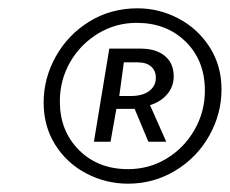

<svg xmlns="http://www.w3.org/2000/svg" viewBox="-20 -799 553 462"><path d="M85 -552Q85 -611 114.5 -663.5Q144 -716 195.5 -747.5Q247 -779 311 -779Q363 -779 409.5 -754.5Q456 -730 484.5 -685.5Q513 -641 513 -584Q513 -525 483.5 -472.5Q454 -420 402 -388.5Q350 -357 288 -357Q235 -357 188 -381.5Q141 -406 113 -450.5Q85 -495 85 -552ZM473 -581Q473 -653 427 -698.5Q381 -744 309 -744Q258 -744 215.5 -718Q173 -692 148.5 -649Q124 -606 124 -555Q124 -484 170 -438Q216 -392 288 -392Q339 -392 381 -417.5Q423 -443 448 -486.5Q473 -530 473 -581ZM243 -682H319Q355 -682 376.5 -664.5Q398 -647 398 -615Q398 -591 382.5 -572.5Q367 -554 341 -546L380 -458H337L304 -537H260L246 -458H206ZM355 -612Q355 -629 343.5 -639Q332 -649 311 -649H278L267 -568H295Q323 -568 339 -580Q355 -592 355 -612Z"/></svg>

Font: Nebula Sans Book
Style: Regular
Weight: 400
Italic angle: -9°
Designer: Paul D. Hunt for Adobe (as Source Sans)
Foundry: Nebula Entertainment & Broadcasting LLC
Version: Version 1.010